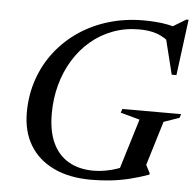

<svg xmlns="http://www.w3.org/2000/svg" viewBox="-52 -768 842 831"><g transform="rotate(5 369.0 -353.0)"><path d="M381 -29Q405.5 -29 432.5 -33.8Q459.5 -38.5 485.5 -47.8Q511.5 -57 532.5 -70.5L485.5 -23L560 -266.5L476.5 -289.5L482 -306H737.5L732 -289.5L664.5 -266L606 -74L624.5 -38.5L623 -33Q581.5 -18 540.2 -8Q499 2 457.5 6.5Q416 11 374 11Q278.5 11 210.8 -21.5Q143 -54 107.2 -113.5Q71.5 -173 71.5 -254.5Q71.5 -331.5 94.8 -399Q118 -466.5 160.5 -521Q203 -575.5 261.2 -614.8Q319.5 -654 390.2 -675Q461 -696 540.5 -696Q568 -696 594 -694Q620 -692 646 -687Q672 -682 697.5 -673L650 -670.5L724 -715.5H734L702.5 -472.5H682L640.5 -639.5L668.5 -603.5Q635 -632.5 602.5 -644Q570 -655.5 525.5 -655.5Q464 -655.5 410.8 -635.5Q357.5 -615.5 315 -579.2Q272.5 -543 242 -493.2Q211.5 -443.5 195.5 -384.2Q179.5 -325 179.5 -259.5Q179.5 -183.5 203.5 -132.2Q227.5 -81 272.8 -55Q318 -29 381 -29Z"/></g></svg>

Font: Newsreader 36pt Medium
Style: Italic
Weight: 500
Italic angle: -17°
Designer: Hugues Gentile
Foundry: Production Type
Version: Version 1.003